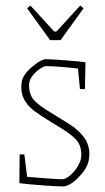

<svg xmlns="http://www.w3.org/2000/svg" viewBox="-20 -664 378 694"><path d="M50 -2 51 -106H68L78 -25L126 -21Q140 -20 166.5 -18Q193 -16 205 -16Q217 -16 233.5 -30Q250 -44 262 -64.5Q274 -85 274 -104Q274 -140 253.5 -161Q233 -182 189 -208L169 -220Q126 -247 106 -261.5Q86 -276 71.5 -297.5Q57 -319 57 -349Q57 -369 63 -383Q73 -404 101.5 -427Q130 -450 146 -450Q165 -450 216.5 -446Q268 -442 289 -439L287 -342H269L262 -416Q242 -419 204.5 -422Q167 -425 146 -425Q139 -425 124 -415Q109 -405 97 -389.5Q85 -374 85 -357Q85 -322 103 -302Q121 -282 165 -256Q171 -253 183 -245Q191 -240 228 -217Q265 -194 284 -167Q303 -140 303 -108Q303 -92 299 -77Q290 -48 260 -19Q230 10 206 10Q188 10 133.5 6Q79 2 50 -2ZM78 -634 90 -644 176 -550H184L270 -644L282 -634L199 -519H161Z"/></svg>

Font: Grenze Thin
Style: Regular
Weight: 250
Designer: Renata Polastri
Foundry: Omnibus-Type
Version: Version 1.002; ttfautohint (v1.8)